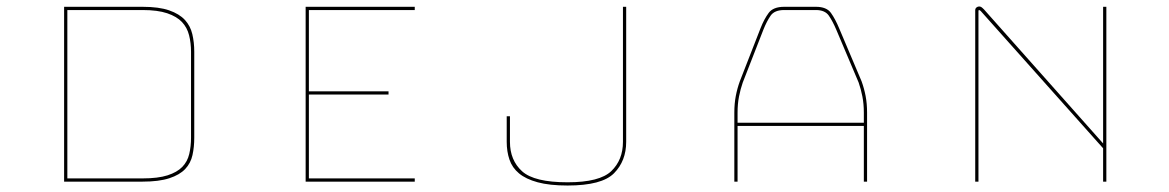

<svg xmlns="http://www.w3.org/2000/svg" viewBox="-20 -651 3611 593"><path d="M178 -90V-630H420Q471 -630 502.5 -619Q534 -608 551 -589.5Q568 -571 574 -545.5Q580 -520 580 -491V-226Q580 -197 574.5 -172Q569 -147 552 -129Q535 -111 503 -100.5Q471 -90 420 -90ZM420 -620H188V-100H420Q468 -100 497.5 -109.5Q527 -119 543 -135.5Q559 -152 564.5 -175.5Q570 -199 570 -226V-491Q570 -518 564 -542Q558 -566 542 -583Q526 -600 496.5 -610Q467 -620 420 -620Z M1261 -100V-90H924V-630H1261V-620H934V-369H1180V-359H934V-100Z M1904 -630H1914V-213Q1914 -154 1876.5 -116Q1839 -78 1733 -78Q1677 -78 1640.5 -88Q1604 -98 1583 -115.5Q1562 -133 1553.5 -158Q1545 -183 1545 -213V-292H1555V-213Q1555 -156 1592.5 -122Q1630 -88 1733 -88Q1832 -88 1868 -122.5Q1904 -157 1904 -213Z M2258 -303V-272H2648V-303Q2648 -330 2643.5 -353Q2639 -376 2632 -396L2563 -559Q2552 -585 2540 -602.5Q2528 -620 2500 -620H2402Q2372 -620 2360 -602.5Q2348 -585 2338 -560L2274 -396Q2267 -376 2262.5 -353Q2258 -330 2258 -303ZM2648 -90V-262H2258V-90H2248V-303Q2248 -331 2252.5 -354.5Q2257 -378 2265 -400L2329 -564Q2340 -592 2354 -611Q2368 -630 2402 -630H2500Q2533 -630 2546.5 -611Q2560 -592 2572 -563L2641 -400Q2649 -378 2653.5 -354.5Q2658 -331 2658 -303V-90Z M3019 -622 3387 -208V-630H3397V-90H3387V-193L3009 -617Q3008 -618 3006.5 -619Q3005 -620 3004 -620Q3003 -620 3002.5 -619Q3002 -618 3002 -617V-90H2992V-619Q2992 -625 2996 -628Q3000 -631 3004 -631Q3008 -631 3011 -629Q3014 -627 3019 -622Z"/></svg>

Font: Bungee Hairline
Style: Regular
Weight: 400
Designer: David Jonathan Ross
Foundry: David Jonathan Ross
Version: Version 1.001;PS 1.0;hotconv 1.0.72;makeotf.lib2.5.5900